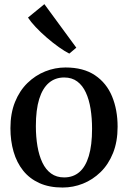

<svg xmlns="http://www.w3.org/2000/svg" viewBox="-20 -870 602 902"><path d="M29 -268Q29 -337.5 50.5 -390.8Q72 -444 109 -480Q146 -516 192.2 -534.5Q238.5 -553 287.5 -553Q372 -553 426.2 -516.5Q480.5 -480 506.5 -417Q532.5 -354 532.5 -274.5Q532.5 -204.5 511 -151Q489.5 -97.5 452.5 -61.5Q415.5 -25.5 369.5 -7.2Q323.5 11 274 11Q211 11 164.8 -10Q118.5 -31 88.5 -68.8Q58.5 -106.5 43.8 -157.2Q29 -208 29 -268ZM281.5 -36.5Q323.5 -36.5 352.8 -61.5Q382 -86.5 397.2 -137.2Q412.5 -188 412.5 -264.5Q412.5 -315 405.5 -358.8Q398.5 -402.5 383.2 -435.5Q368 -468.5 343 -487.2Q318 -506 281.5 -506Q239.5 -506 209.8 -480.8Q180 -455.5 164.2 -405Q148.5 -354.5 148.5 -277.5Q148.5 -227 156 -183Q163.5 -139 179.2 -106Q195 -73 220.2 -54.8Q245.5 -36.5 281.5 -36.5ZM305 -618.5Q285 -628.5 257 -648.2Q229 -668 200 -693Q171 -718 147.5 -743Q124 -768 111.5 -787.5L188.5 -850.5L338.5 -646L306 -618.5Z"/></svg>

Font: Merriweather 60pt Medium
Style: Regular
Weight: 500
Version: Version 2.100